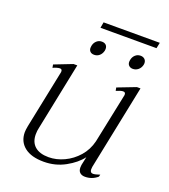

<svg xmlns="http://www.w3.org/2000/svg" viewBox="-132 -800 798 905"><g transform="rotate(20 267.5 -347.0)"><path d="M514 -704 508 -675H227L232 -704ZM215 -570Q215 -577 216 -580Q219 -596 230 -606Q241 -616 256 -616Q269 -616 276.5 -609Q284 -602 284 -589Q284 -583 283 -580Q279 -564 268 -554.5Q257 -545 242 -545Q229 -545 222 -552Q215 -559 215 -570ZM436 -545Q424 -545 416.5 -552Q409 -559 409 -571Q409 -577 410 -580Q413 -596 424 -606Q435 -616 450 -616Q463 -616 471 -608.5Q479 -601 479 -588Q479 -583 478 -580Q474 -564 462.5 -554.5Q451 -545 436 -545ZM415 -46Q414 -41 414 -33Q414 -16 429 -16Q439 -16 463 -24L460 -13Q433 10 398 10Q382 10 372.5 1.5Q363 -7 363 -24Q363 -32 364 -37L373 -79Q347 -44 298 -17Q249 10 191 10Q128 10 94 -17Q60 -44 60 -91Q60 -101 64 -123L124 -415V-419Q124 -430 113 -430Q107 -430 96.5 -427Q86 -424 79 -420L76 -436L166 -471H185L116 -133Q112 -117 112 -99Q112 -60 136 -39Q160 -18 205 -18Q244 -18 282.5 -36Q321 -54 350 -87Q379 -120 390 -165L442 -415V-419Q442 -430 430 -430Q419 -430 396 -420L393 -436L484 -471H502Z"/></g></svg>

Font: Taviraj ExtraLight
Style: Italic
Weight: 275
Italic angle: -12°
Designer: Katatrad Team
Foundry: CadsonDemak
Version: Version 1.001